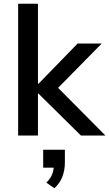

<svg xmlns="http://www.w3.org/2000/svg" viewBox="-20 -725 584 1027"><path d="M77 0V-705H183V-277H186L395 -492H524L268 -232L269 -277L544 0H413L186 -224H183V0ZM271 282 228 252Q251 229 259.5 206Q268 183 268 158L291 172H211V76H327V144Q327 185 314 219.5Q301 254 271 282Z"/></svg>

Font: NunitoSans_10ptSemiBold
Style: Regular
Weight: 600
Designer: Vernon Adams
Foundry: Vernon Adams
Version: Version 3.101;gftools[0.9.27]